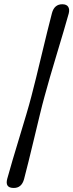

<svg xmlns="http://www.w3.org/2000/svg" viewBox="-20 -771 354 926"><path d="M131.5 -307Q141.5 -343.5 154.2 -396.5Q167 -449.5 181 -507.2Q195 -565 207.8 -617.8Q220.5 -670.5 230.5 -707.5Q242 -751 281.5 -750.5Q301.5 -750 309 -738Q316.5 -726 311.5 -706Q302 -672 286.8 -620.2Q271.5 -568.5 254 -510.5Q236.5 -452.5 220.8 -398.5Q205 -344.5 195 -306.5Q184.5 -269 171.5 -215Q158.5 -161 144.5 -102.8Q130.5 -44.5 117.8 7.2Q105 59 96 93Q84 136.5 45 135.5Q3 135 15 91Q25 54 40.5 1.8Q56 -50.5 73.5 -108Q91 -165.5 106.5 -217.8Q122 -270 131.5 -307Z"/></svg>

Font: Fraunces 72pt S050
Style: Bold Italic
Weight: 700
Italic angle: -16°
Version: Version 1.000; ttfautohint (v1.8.3)